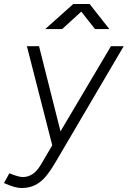

<svg xmlns="http://www.w3.org/2000/svg" viewBox="-83 -732 641 964"><path d="M-63 187 -36 138Q-12 148 5 152.5Q22 157 31 157Q86 157 122 95L201 -39L474 -500H538L196 82Q169 128 145.5 155.5Q122 183 93 197.5Q64 212 25 212Q8 212 -13 206Q-34 200 -63 187ZM52 -500H113L229 -40L240 0H180ZM285 -712H366V-711L229 -586H144ZM295 -712H297H367L466 -586H394Z"/></svg>

Font: Oak Sans Light Italic
Style: Regular
Weight: 400
Italic angle: -9.5°
Foundry: Erik Kennedy, Walven
Version: Version 1.000;Glyphs 3.1.2 (3151)